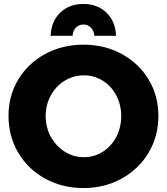

<svg xmlns="http://www.w3.org/2000/svg" viewBox="-20 -938 844 971"><path d="M781 -352Q781 -249 731.5 -166Q682 -83 595.5 -35Q509 13 402 13Q295 13 208.5 -34.5Q122 -82 72.5 -165.5Q23 -249 23 -352Q23 -454 72.5 -536Q122 -618 208.5 -665Q295 -712 402 -712Q509 -712 595.5 -665Q682 -618 731.5 -536Q781 -454 781 -352ZM211 -351Q211 -293 237.5 -245.5Q264 -198 308 -170.5Q352 -143 404 -143Q456 -143 499.5 -170.5Q543 -198 568 -245.5Q593 -293 593 -351Q593 -408 568 -455.5Q543 -503 499.5 -530Q456 -557 404 -557Q352 -557 307.5 -530Q263 -503 237 -455.5Q211 -408 211 -351ZM236 -757Q239 -830 284.5 -874Q330 -918 402 -918Q473 -918 518.5 -874Q564 -830 567 -757H457Q455 -783 439.5 -798.5Q424 -814 402 -814Q379 -814 364 -798.5Q349 -783 347 -757Z"/></svg>

Font: Montserrat arm2
Style: Bold
Weight: 700
Designer: Julieta Ulanovsky
Foundry: Julieta Ulanovsky
Version: Version 6.000